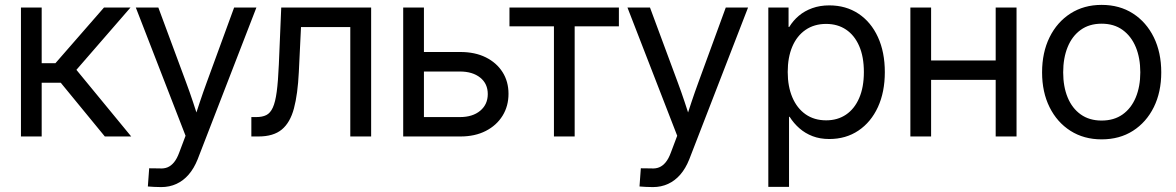

<svg xmlns="http://www.w3.org/2000/svg" viewBox="-20 -553 4764 778"><path d="M64.9 0V-522.5H148.9V-296.9H204.6L401.4 -522.5H508.8L289.6 -270L511.7 0H404.8L226.1 -217.8H148.9V0Z M579.1 202.6 584.5 128.9 626 129.4Q644.5 130.9 658.9 125Q673.3 119.1 685.3 104.5Q697.3 89.8 706.5 64.5L731.9 -2.9L530.3 -522.5H621.6L733.9 -219.7Q749 -179.2 762.2 -139.4Q775.4 -99.6 788.1 -60.1H763.7Q776.4 -99.6 789.8 -139.6Q803.2 -179.7 817.9 -219.7L928.7 -522.5H1019L780.8 92.8Q766.1 129.4 744.6 154.3Q723.1 179.2 695.1 192.1Q667 205.1 633.3 205.1Q618.2 205.1 604.5 204.3Q590.8 203.6 579.1 202.6Z M998.5 0V-78.6H1018.1Q1043 -78.6 1059.1 -86.7Q1075.2 -94.7 1085.4 -116.9Q1095.7 -139.2 1101.3 -181.2Q1106.9 -223.1 1109.9 -292L1119.6 -522.5H1483.9V0H1399.4V-443.4H1199.7L1190.9 -261.2Q1186.5 -171.4 1171.1 -113.8Q1155.8 -56.2 1121.8 -28.1Q1087.9 0 1027.3 0Z M1686.5 -342.3H1845.7Q1904.8 -342.3 1948.5 -320.6Q1992.2 -298.8 2016.4 -260.7Q2040.5 -222.7 2040.5 -172.9Q2040.5 -123 2016.4 -84Q1992.2 -44.9 1948.5 -22.5Q1904.8 0 1845.7 0H1613.8V-522.5H1697.8V-78.6H1843.8Q1895 -78.6 1925.8 -104.2Q1956.5 -129.9 1956.5 -171.9Q1956.5 -213.9 1925.8 -238.5Q1895 -263.2 1843.8 -263.2H1686.5Z M2224.6 0V-446.3H2044.4V-522.5H2487.8V-446.3H2308.6V0Z M2571.3 202.6 2576.7 128.9 2618.2 129.4Q2636.7 130.9 2651.1 125Q2665.5 119.1 2677.5 104.5Q2689.5 89.8 2698.7 64.5L2724.1 -2.9L2522.5 -522.5H2613.8L2726.1 -219.7Q2741.2 -179.2 2754.4 -139.4Q2767.6 -99.6 2780.3 -60.1H2755.9Q2768.6 -99.6 2782 -139.6Q2795.4 -179.7 2810.1 -219.7L2920.9 -522.5H3011.2L2772.9 92.8Q2758.3 129.4 2736.8 154.3Q2715.3 179.2 2687.3 192.1Q2659.2 205.1 2625.5 205.1Q2610.4 205.1 2596.7 204.3Q2583 203.6 2571.3 202.6Z M3093.3 204.1V-522.5H3175.3V-443.8H3178.2Q3193.4 -469.2 3216.8 -489Q3240.2 -508.8 3271.5 -520Q3302.7 -531.2 3340.3 -531.2Q3407.7 -531.2 3458.5 -497.6Q3509.3 -463.9 3537.4 -402.8Q3565.4 -341.8 3565.4 -260.7Q3565.4 -180.2 3537.4 -119.1Q3509.3 -58.1 3458.5 -23.9Q3407.7 10.3 3340.3 10.3Q3302.7 10.3 3272.7 -1.2Q3242.7 -12.7 3219.5 -33Q3196.3 -53.2 3179.7 -79.6H3177.2V204.1ZM3327.6 -65.4Q3374 -65.4 3408.2 -88.6Q3442.4 -111.8 3461.4 -155.5Q3480.5 -199.2 3480.5 -261.2Q3480.5 -323.2 3461.4 -366.7Q3442.4 -410.2 3408.2 -433.1Q3374 -456.1 3327.6 -456.1Q3279.3 -456.1 3244.1 -431.9Q3209 -407.7 3190.4 -364Q3171.9 -320.3 3171.9 -261.2Q3171.9 -202.6 3190.7 -158.4Q3209.5 -114.3 3244.4 -89.8Q3279.3 -65.4 3327.6 -65.4Z M4033.7 -308.1V-229.5H3733.4V-308.1ZM3752.9 -522.5V0H3668.9V-522.5ZM4099.1 -522.5V0H4014.6V-522.5Z M4443.8 11.7Q4372.1 11.7 4317.6 -22.9Q4263.2 -57.6 4232.9 -118.7Q4202.6 -179.7 4202.6 -259.8Q4202.6 -340.3 4232.9 -401.9Q4263.2 -463.4 4317.6 -498.3Q4372.1 -533.2 4443.8 -533.2Q4516.6 -533.2 4570.8 -498.3Q4625 -463.4 4655.3 -401.9Q4685.5 -340.3 4685.5 -259.8Q4685.5 -179.7 4655.3 -118.7Q4625 -57.6 4570.8 -22.9Q4516.6 11.7 4443.8 11.7ZM4443.8 -64.5Q4494.1 -64.5 4529.1 -89.4Q4564 -114.3 4582.3 -158.4Q4600.6 -202.6 4600.6 -259.8Q4600.6 -317.9 4582.3 -362.1Q4564 -406.2 4529.1 -431.6Q4494.1 -457 4443.8 -457Q4394 -457 4359.1 -431.9Q4324.2 -406.7 4306.2 -362.3Q4288.1 -317.9 4288.1 -259.8Q4288.1 -202.1 4306.2 -158.2Q4324.2 -114.3 4359.1 -89.4Q4394 -64.5 4443.8 -64.5Z"/></svg>

Font: Inter 28pt
Style: Regular
Weight: 400
Designer: Rasmus Andersson
Foundry: rsms
Version: Version 4.001;git-66647c0bb